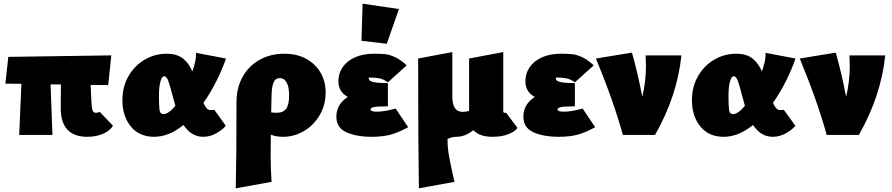

<svg xmlns="http://www.w3.org/2000/svg" viewBox="-20 -731 4831 1040"><path d="M592 -50Q576 -23 539 -6.5Q502 10 453 10Q307 10 309 -150L310 -274H254L264 0H84L96 -277L9 -278L25 -423L583 -431L566 -270L471 -271L475 -182Q477 -142 482 -131Q487 -120 502 -120Q507 -120 511.5 -121.5Q516 -123 519 -126Z M1141 -136 1203 -50Q1187 -29 1152.5 -9.5Q1118 10 1081 10Q1016 10 974 -54Q895 10 815 10Q734 10 688.5 -46Q643 -102 643 -188Q643 -262 676.5 -319.5Q710 -377 765 -408.5Q820 -440 882 -440Q938 -440 970.5 -414.5Q1003 -389 1022 -344Q1042 -402 1042 -434Q1042 -443 1041 -445L1204 -414Q1185 -358 1153.5 -294.5Q1122 -231 1082 -174Q1091 -154 1099.5 -144.5Q1108 -135 1119 -135ZM930 -158Q923 -181 915 -212Q900 -271 891 -294.5Q882 -318 869 -318Q857 -318 849 -289.5Q841 -261 841 -211Q841 -158 844 -135.5Q847 -113 865 -113Q893 -113 930 -158Z M1744 -230Q1744 -163 1712 -108Q1680 -53 1627 -21.5Q1574 10 1513 10Q1474 10 1447 -2Q1446 44 1446 108Q1446 183 1451 254L1257 289Q1261 123 1261 -178Q1261 -255 1294 -314.5Q1327 -374 1386 -407Q1445 -440 1520 -440Q1587 -440 1637.5 -413Q1688 -386 1716 -338Q1744 -290 1744 -230ZM1546 -213Q1546 -261 1532.5 -284.5Q1519 -308 1497 -308Q1472 -308 1462 -285Q1452 -262 1451 -216L1449 -122Q1469 -120 1478 -120Q1514 -120 1530 -142Q1546 -164 1546 -213Z M2191 -42Q2138 -13 2095.5 -1.5Q2053 10 1994 10Q1911 10 1856.5 -14.5Q1802 -39 1802 -99Q1802 -166 1864 -206Q1813 -233 1813 -292Q1813 -333 1836 -367Q1859 -401 1903 -420.5Q1947 -440 2006 -440Q2043 -440 2067 -437.5Q2091 -435 2121 -421Q2151 -407 2183 -377L2081 -285Q2058 -302 2035 -306.5Q2012 -311 1984 -311Q1979 -311 1977.5 -310.5Q1976 -310 1977 -308.5Q1978 -307 1978 -305Q1978 -293 2000.5 -287Q2023 -281 2081 -281V-155Q2024 -155 2005.5 -151Q1987 -147 1987 -137Q1987 -133 1994.5 -129.5Q2002 -126 2021 -126Q2061 -126 2123 -143ZM1938 -510 1944 -711 2141 -682 2075 -494Z M2783 -38Q2768 -17 2732 -3.5Q2696 10 2648 10Q2577 10 2544 -26Q2500 10 2451 10Q2428 10 2404 22Q2404 66 2411 107Q2418 148 2432 211Q2435 222 2442 254L2249 289Q2245 55 2245 -414L2430 -449V-208Q2430 -125 2486 -125Q2501 -125 2521 -130V-414L2706 -449V-128Q2706 -120 2714 -120H2717Q2724 -120 2726 -114Z M3204 -42Q3151 -13 3108.5 -1.5Q3066 10 3007 10Q2924 10 2869.5 -14.5Q2815 -39 2815 -99Q2815 -166 2877 -206Q2826 -233 2826 -292Q2826 -333 2849 -367Q2872 -401 2916 -420.5Q2960 -440 3019 -440Q3056 -440 3080 -437.5Q3104 -435 3134 -421Q3164 -407 3196 -377L3094 -285Q3071 -302 3048 -306.5Q3025 -311 2997 -311Q2992 -311 2990.5 -310.5Q2989 -310 2990 -308.5Q2991 -307 2991 -305Q2991 -293 3013.5 -287Q3036 -281 3094 -281V-155Q3037 -155 3018.5 -151Q3000 -147 3000 -137Q3000 -133 3007.5 -129.5Q3015 -126 3034 -126Q3074 -126 3136 -143Z M3671 -431Q3648 -210 3528 0H3354Q3304 -182 3208 -414L3403 -446Q3435 -334 3459 -207Q3479 -288 3479 -375Q3479 -395 3477 -431Z M4226 -136 4288 -50Q4272 -29 4237.5 -9.5Q4203 10 4166 10Q4101 10 4059 -54Q3980 10 3900 10Q3819 10 3773.5 -46Q3728 -102 3728 -188Q3728 -262 3761.5 -319.5Q3795 -377 3850 -408.5Q3905 -440 3967 -440Q4023 -440 4055.5 -414.5Q4088 -389 4107 -344Q4127 -402 4127 -434Q4127 -443 4126 -445L4289 -414Q4270 -358 4238.5 -294.5Q4207 -231 4167 -174Q4176 -154 4184.5 -144.5Q4193 -135 4204 -135ZM4015 -158Q4008 -181 4000 -212Q3985 -271 3976 -294.5Q3967 -318 3954 -318Q3942 -318 3934 -289.5Q3926 -261 3926 -211Q3926 -158 3929 -135.5Q3932 -113 3950 -113Q3978 -113 4015 -158Z M4775 -431Q4752 -210 4632 0H4458Q4408 -182 4312 -414L4507 -446Q4539 -334 4563 -207Q4583 -288 4583 -375Q4583 -395 4581 -431Z"/></svg>

Font: Ysabeau Heavy
Style: Regular
Weight: 800
Designer: Christian Thalmann (Catharsis Fonts)
Version: Version 0.003